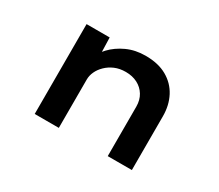

<svg xmlns="http://www.w3.org/2000/svg" viewBox="-101 -759 1115 979"><g transform="rotate(30 456.5 -270.0)"><path d="M173 0V-529H309L313 -392L274 -383Q290 -424 323.5 -459.5Q357 -495 406 -517.5Q455 -540 515 -540Q590 -540 641 -511Q692 -482 718.5 -431.5Q745 -381 745 -316V0H603V-291Q603 -330 585.5 -358.5Q568 -387 538 -402.5Q508 -418 469 -418Q433 -418 405 -406Q377 -394 356.5 -374Q336 -354 325.5 -331Q315 -308 315 -285V0H245Q212 0 194 0Q176 0 173 0Z"/></g></svg>

Font: Lexend Peta SemiBold
Style: Regular
Weight: 600
Designer: Bonnie Shaver-Troup, Thomas Jockin
Foundry: Lexend
Version: Version 1.007